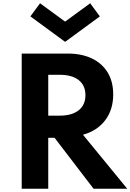

<svg xmlns="http://www.w3.org/2000/svg" viewBox="-20 -1152 796 1172"><path d="M112.5 0H274.5V-311H313L551 0H756.5L486.5 -329.5Q573.5 -353.5 622.2 -418Q671 -482.5 671 -575.5Q671 -654.5 636.8 -710.2Q602.5 -766 540.2 -795.5Q478 -825 393.5 -825H112.5ZM274.5 -446V-695.5H343.5Q419.5 -695.5 460.5 -663Q501.5 -630.5 501.5 -571Q501.5 -511.5 460.2 -478.8Q419 -446 343.5 -446ZM377.5 -896.5 589.5 -1052 530.5 -1132 377.5 -1020 224.5 -1132 165.5 -1052Z"/></svg>

Font: Spartan
Style: Bold
Weight: 700
Designer: Matt Bailey, Mirko Velimirovic
Foundry: Matt Bailey
Version: Version 1.003; ttfautohint (v1.8.3)